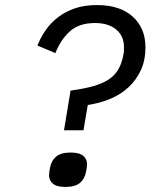

<svg xmlns="http://www.w3.org/2000/svg" viewBox="-20 -730 640 759"><path d="M233 -215 259 -372Q312 -379 349 -389.5Q386 -400 410.5 -416.5Q435 -433 448.5 -457Q462 -481 468 -515Q470 -524 470 -533Q470 -542 470 -544Q470 -588 439 -613.5Q408 -639 356 -639Q292 -639 255.5 -605.5Q219 -572 199 -520L128 -550Q140 -581 160 -610Q180 -639 209 -661.5Q238 -684 276 -697Q314 -710 363 -710Q454 -710 504.5 -664.5Q555 -619 555 -543Q555 -492 537 -453Q519 -414 488.5 -385.5Q458 -357 416.5 -339.5Q375 -322 327 -315L310 -215ZM239 9Q204 9 189 -4Q174 -17 174 -36Q174 -42 175 -50.5Q176 -59 178 -68Q183 -95 202 -111Q221 -127 259 -127Q294 -127 309 -114Q324 -101 324 -82Q324 -76 323 -67.5Q322 -59 320 -50Q315 -23 296 -7Q277 9 239 9Z"/></svg>

Font: IBM Plex Mono
Style: Italic
Weight: 400
Italic angle: -9°
Monospace: yes
Designer: Mike Abbink, Paul van der Laan, Pieter van Rosmalen
Foundry: Bold Monday
Version: Version 2.3